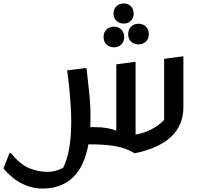

<svg xmlns="http://www.w3.org/2000/svg" viewBox="-57 -839 1177 1116"><path d="M7 51Q59 116 111.5 138Q164 160 220 160Q266 160 310 136Q357 44 357 -130Q357 -173 354 -222.5Q351 -272 346.5 -318Q342 -364 338 -394.5Q334 -425 333 -430L437 -443H446Q454 -367 461.5 -300.5Q469 -234 469 -155Q469 -126 468 -100H491Q572 -100 619 -79V-465L722 -479H731V-57Q776 -64 820.5 -86Q865 -108 897 -142V-497L1001 -511H1009V-219Q1009 -110 936.5 -43Q864 24 725 52Q673 20 611 10Q549 0 467 0H457Q433 131 365 194Q297 257 191 257Q138 257 93.5 238.5Q49 220 16 192.5Q-17 165 -37 140L-2 51ZM662 -702Q637 -702 620 -718Q603 -734 603 -760Q603 -787 620 -803Q637 -819 662 -819Q687 -819 703.5 -803Q720 -787 720 -760Q720 -734 703.5 -718Q687 -702 662 -702ZM748 -581Q722 -581 705 -597Q688 -613 688 -641Q688 -668 705 -684.5Q722 -701 748 -701Q774 -701 791 -684.5Q808 -668 808 -641Q808 -613 791 -597Q774 -581 748 -581ZM605 -564Q579 -564 562 -580.5Q545 -597 545 -624Q545 -651 562 -667.5Q579 -684 605 -684Q631 -684 648 -667.5Q665 -651 665 -624Q665 -597 648 -580.5Q631 -564 605 -564Z"/></svg>

Font: Kufam Medium
Style: Regular
Weight: 500
Designer: Wael Morcos, Artur Schmal
Foundry: Original Type
Version: Version 1.300; ttfautohint (v1.8.3)